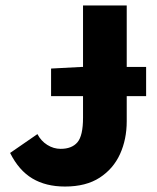

<svg xmlns="http://www.w3.org/2000/svg" viewBox="-20 -671 574 703"><path d="M167 -319V-420L280 -426H515V-319ZM218 12Q148 12 98.5 -17.5Q49 -47 17 -111L117 -180Q130 -155 153 -140.5Q176 -126 202 -126Q243 -126 263.5 -150Q284 -174 284 -240V-651H444V-227Q444 -161 419.5 -107Q395 -53 345 -20.5Q295 12 218 12Z"/></svg>

Font: Source Sans 3 ExtraLight ExtraBold
Style: Regular
Weight: 800
Version: Version 3.052;hotconv 1.1.0;makeotfexe 2.6.0